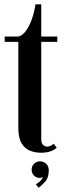

<svg xmlns="http://www.w3.org/2000/svg" viewBox="-20 -691 296 880"><path d="M167.5 9Q142 9 118.2 0Q94.5 -9 79.2 -33.8Q64 -58.5 64 -106V-499H1.5V-523.5H64Q82.5 -527.5 98.5 -549.2Q114.5 -571 126 -603.2Q137.5 -635.5 142.5 -671H169V-523.5H242.5V-499H169V-53.5Q169 -33.5 178.2 -26.2Q187.5 -19 196 -19Q205.5 -19 214 -23.8Q222.5 -28.5 226 -32.5L240 -13.5Q228 -3 210.2 3Q192.5 9 167.5 9ZM157 169.5 144 153.5Q153 149.5 163.5 139.8Q174 130 177 119.5Q171.5 124.5 162.5 124.5Q146.5 124.5 135.8 113.5Q125 102.5 125 86.5Q125 70.5 136 59.5Q147 48.5 163 48.5Q180.5 48.5 192 59.8Q203.5 71 203.5 90.5Q203.5 124 186 142.8Q168.5 161.5 157 169.5Z"/></svg>

Font: Imbue 50pt SemiBold
Style: Regular
Weight: 600
Designer: Tyler Finck
Foundry: Etcetera Type Company
Version: Version 1.102; ttfautohint (v1.8.3)